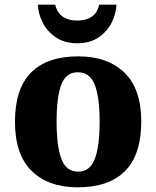

<svg xmlns="http://www.w3.org/2000/svg" viewBox="-20 -791 668 821"><path d="M312 10Q187 10 115.5 -60Q44 -130 44 -271Q44 -411 112.5 -480.5Q181 -550 315 -550Q440 -550 512 -480.5Q584 -411 584 -271Q584 -130 515 -60Q446 10 312 10ZM314 -57Q365 -57 385.5 -111.5Q406 -166 406 -271Q406 -376 385 -429Q364 -482 313 -482Q262 -482 242 -429Q222 -376 222 -271Q222 -166 242.5 -111.5Q263 -57 314 -57ZM310 -606Q256 -606 218.5 -631.5Q181 -657 162 -695.5Q143 -734 142 -771H216Q225 -735 249.5 -719Q274 -703 310 -703Q347 -703 371.5 -719Q396 -735 404 -771H478Q477 -734 458 -695.5Q439 -657 402 -631.5Q365 -606 310 -606Z"/></svg>

Font: Noto Serif ExtraBold
Style: Regular
Weight: 800
Designer: Monotype Design Team
Foundry: Monotype Imaging Inc.
Version: Version 2.014